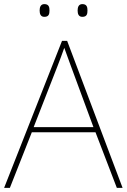

<svg xmlns="http://www.w3.org/2000/svg" viewBox="-20 -915 617 935"><path d="M173 -864C173 -847 178 -833 196 -833C218 -833 221 -847 221 -864C221 -880 218 -895 196 -895C178 -895 173 -880 173 -864ZM358 -864C358 -847 363 -833 381 -833C403 -833 406 -847 406 -864C406 -880 403 -895 381 -895C363 -895 358 -880 358 -864ZM549 0H577L307 -716H282L0 0H28L135 -271H445ZM325 -594 435 -296H144L260 -593C270 -620 283 -652 293 -682C306 -645 317 -617 325 -594Z"/></svg>

Font: Noto Sans Canadian Aboriginal Thin
Style: Regular
Weight: 100
Designer: Monotype Design Team, Typotheque's Kevin King
Foundry: Monotype Imaging Inc.
Version: Version 2.004